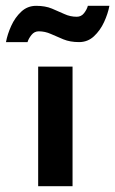

<svg xmlns="http://www.w3.org/2000/svg" viewBox="-94 -639 395 659"><path d="M37 0V-410.5H155V0ZM-73.5 -494.5Q-68.5 -521.5 -55.5 -550.2Q-42.5 -579 -21 -599Q0.5 -619 30 -619Q61.5 -619 84.2 -609.5Q107 -600 127 -590.8Q147 -581.5 169.5 -581.5Q185 -581.5 194.8 -594.2Q204.5 -607 207.5 -619H281.5Q276.5 -592 263.2 -563.2Q250 -534.5 228.5 -514.5Q207 -494.5 177.5 -494.5Q146.5 -494.5 123.5 -504Q100.5 -513.5 80.5 -522.5Q60.5 -531.5 39 -531.5Q24 -531.5 14 -519Q4 -506.5 0.5 -494.5Z"/></svg>

Font: League Spartan Thin SemiBold
Style: Regular
Weight: 600
Version: Version 2.002